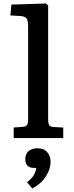

<svg xmlns="http://www.w3.org/2000/svg" viewBox="-20 -786 419 1093"><path d="M58 0V-60L108 -64Q127 -65 133.5 -73.5Q140 -82 140 -111V-634Q140 -668 131.5 -680.5Q123 -693 94 -695L39 -698L45 -760L241 -766L254 -755V-108Q254 -84 259.5 -74Q265 -64 287 -63L340 -60V0ZM164 287 134 252Q162 229 173.5 209Q185 189 186 170H175Q147 170 135.5 156Q124 142 124 120Q124 90 143 74Q162 58 194 58Q230 58 249 80.5Q268 103 268 136Q268 175 242 217Q216 259 164 287Z"/></svg>

Font: Literata 7pt Medium
Style: Regular
Weight: 500
Designer: Latin by Veronika Burian and Jose Scaglione. Greek by Irene Vlachou. Cyrillic by Vera Evstafieva.
Foundry: TypeTogether
Version: Version 3.002